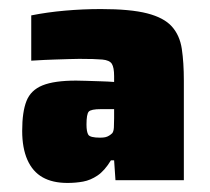

<svg xmlns="http://www.w3.org/2000/svg" viewBox="-20 -716 464 424"><path d="M129 -312Q96 -312 74 -324.5Q52 -337 40.5 -363Q29 -389 29 -427Q29 -469 38.5 -493Q48 -517 74 -527.5Q100 -538 148 -538Q156 -538 170.5 -537.5Q185 -537 202 -536.5Q219 -536 232 -535V-548Q232 -567 227 -575Q222 -583 206 -584.5Q190 -586 155 -586Q144 -586 131.5 -585.5Q119 -585 100 -584.5Q81 -584 49 -582V-682Q84 -689 123.5 -692.5Q163 -696 203 -696Q268 -696 305 -686.5Q342 -677 359.5 -657.5Q377 -638 381.5 -608Q386 -578 386 -538V-318H235L232 -362H225Q211 -339 195.5 -328.5Q180 -318 163.5 -315Q147 -312 129 -312ZM201 -412Q208 -412 212.5 -413Q217 -414 221 -416.5Q225 -419 228 -422Q231 -426 231.5 -434.5Q232 -443 232 -455V-475H203Q181 -475 176 -469.5Q171 -464 171 -441Q171 -425 175 -418.5Q179 -412 201 -412Z"/></svg>

Font: Saira Thin Black
Style: Regular
Weight: 900
Version: Version 1.101